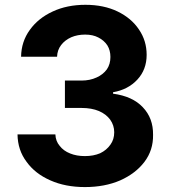

<svg xmlns="http://www.w3.org/2000/svg" viewBox="-20 -757 699 787"><path d="M328.1 9.8Q248 9.8 186.5 -17.6Q124 -44.9 88.9 -93.8Q52.7 -141.6 51.8 -206.1Q103.5 -206.1 207 -206.1Q208 -178.7 224.6 -159.2Q240.2 -138.7 267.6 -127.9Q293.9 -117.2 328.1 -117.2Q363.3 -117.2 390.6 -128.9Q417 -141.6 432.6 -164.1Q448.2 -185.5 448.2 -214.8Q448.2 -243.2 431.6 -266.6Q415 -289.1 385.7 -301.8Q355.5 -314.5 314.5 -314.5Q292 -314.5 246.1 -314.5Q246.1 -342.8 246.1 -426.8Q263.7 -426.8 314.5 -426.8Q348.6 -426.8 376 -439.5Q402.3 -451.2 418 -472.7Q432.6 -494.1 432.6 -523.4Q432.6 -550.8 419.9 -571.3Q406.2 -591.8 382.8 -603.5Q360.4 -615.2 329.1 -615.2Q297.9 -615.2 272.5 -604.5Q246.1 -592.8 230.5 -572.3Q214.8 -551.8 213.9 -524.4Q165 -524.4 66.4 -524.4Q67.4 -586.9 102.5 -634.8Q136.7 -682.6 196.3 -710Q254.9 -737.3 330.1 -737.3Q405.3 -737.3 461.9 -710Q518.6 -682.6 549.8 -635.7Q581.1 -589.8 581.1 -532.2Q581.1 -471.7 543 -430.7Q504.9 -389.6 443.4 -378.9Q443.4 -377 443.4 -373Q523.4 -362.3 565.4 -317.4Q608.4 -272.5 607.4 -204.1Q608.4 -141.6 572.3 -93.8Q536.1 -45.9 472.7 -17.6Q409.2 9.8 328.1 9.8Z"/></svg>

Font: DeepSea
Style: Bold
Weight: 700
Designer: Stem
Version: Version 3.019;git-0a5106e0b